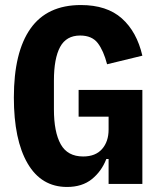

<svg xmlns="http://www.w3.org/2000/svg" viewBox="-20 -730 640 762"><path d="M411 -99H402Q383 -50 344.5 -19Q306 12 246 12Q144 12 89.5 -81.5Q35 -175 35 -343Q35 -523 101 -616.5Q167 -710 301 -710Q404 -710 463.5 -657Q523 -604 545 -509L405 -475Q391 -529 368 -559Q345 -589 298 -589Q243 -589 218.5 -543.5Q194 -498 194 -410V-296Q194 -206 221 -157.5Q248 -109 310 -109Q359 -109 385 -138.5Q411 -168 411 -216V-267H292V-373H545V0H411Z"/></svg>

Font: iA Writer Duo V
Style: Regular
Weight: 400
Designer: Mike Abbink, Paul van der Laan, Pieter van Rosmalen, Oliver Reichenstein
Foundry: Information Architects Inc.
Version: Version 2.000